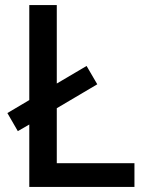

<svg xmlns="http://www.w3.org/2000/svg" viewBox="-20 -734 576 754"><path d="M95 0V-245L50 -219L9 -290L95 -341V-714H203V-406L320 -475L362 -403L203 -309V-93H508V0Z"/></svg>

Font: Noto Sans Telugu Medium
Style: Regular
Weight: 500
Designer: Jelle Bosma - Monotype Design Team
Foundry: Monotype Imaging Inc.
Version: Version 2.005; ttfautohint (v1.8.4.7-5d5b)